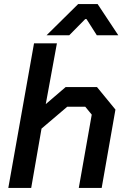

<svg xmlns="http://www.w3.org/2000/svg" viewBox="-20 -928 626 948"><path d="M148 -714H261L206 -414L304 -498H459L550 -387L482 0H369L433 -362L401 -401H312L185 -293L134 0H21ZM366 -908H462L564 -754H458L407 -834H401L322 -754H210Z"/></svg>

Font: Chakra Petch SemiBold
Style: Italic
Weight: 600
Italic angle: -10°
Designer: Katatrad Aksorn Co.,Ltd.
Foundry: Cadson Demak Co.,Ltd.
Version: Version 1.000; ttfautohint (v1.6)